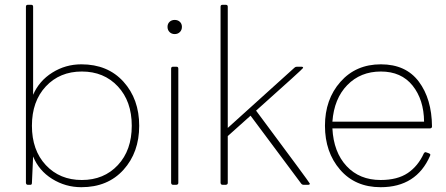

<svg xmlns="http://www.w3.org/2000/svg" viewBox="-20 -770 1859 800"><path d="M319 10Q253 10 197.5 -24.5Q142 -59 118 -118L113 -8Q113 0 107 0H96Q89 0 88 -8V-742Q88 -750 96 -750H110Q118 -750 118 -742V-375Q143 -433 198 -467.5Q253 -502 319 -502Q429 -502 494.5 -429.5Q560 -357 560 -246Q560 -135 494.5 -62.5Q429 10 319 10ZM321 -20Q413 -20 471 -82Q529 -144 529 -246Q529 -348 471 -410Q413 -472 321 -472Q229 -472 171 -410Q113 -348 113 -246Q113 -144 171 -82Q229 -20 321 -20Z M708 -628Q695 -628 686.5 -636.5Q678 -645 678 -658Q678 -671 686.5 -679Q695 -687 708 -687Q721 -687 729.5 -679Q738 -671 738 -658Q738 -645 729.5 -636.5Q721 -628 708 -628ZM715 0H701Q694 0 693 -8V-484Q693 -492 701 -492H715Q723 -492 723 -484V-8Q723 -1 715 0Z M1264 0H1245Q1239 0 1235 -5L1024 -288L929 -203V-8Q929 -1 921 0H907Q900 0 899 -8V-742Q899 -750 907 -750H921Q929 -750 929 -742V-237L1207 -488Q1211 -492 1217 -492H1236Q1243 -492 1243 -487Q1243 -484 1047 -309Q1271 -8 1271 -5Q1271 0 1264 0Z M1566 10Q1460 10 1397 -63Q1334 -136 1334 -246Q1334 -356 1398.5 -429Q1463 -502 1567 -502Q1671 -502 1725 -430Q1779 -358 1780 -243Q1780 -236 1772 -235H1365Q1370 -136 1424 -78Q1478 -20 1566 -20Q1636 -20 1679 -49Q1722 -78 1746 -131Q1749 -136 1753 -136Q1754 -136 1758 -134.5Q1762 -133 1767.5 -131Q1773 -129 1773 -125L1772 -121Q1715 10 1566 10ZM1747 -263Q1746 -355 1699 -413.5Q1652 -472 1567 -472Q1482 -472 1427 -415.5Q1372 -359 1365 -263Z"/></svg>

Font: YamahaIndonesia935. App Thin
Style: Regular
Weight: 100
Designer: Dalton Maag Ltd
Foundry: Dalton Maag Ltd
Version: Version 1.002